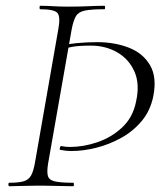

<svg xmlns="http://www.w3.org/2000/svg" viewBox="-20 -645 571 665"><path d="M12 0Q9 0 9 -6Q9 -12 12 -12Q44 -12 61.5 -17Q79 -22 87.5 -37Q96 -52 101 -81L182 -544Q190 -587 179 -600Q168 -613 119 -613Q117 -613 117 -619Q117 -625 119 -625Q139 -625 163.5 -623.5Q188 -622 216 -622Q255 -622 286.5 -623.5Q318 -625 342 -625Q344 -625 344 -619Q344 -613 342 -613Q297 -613 274.5 -608.5Q252 -604 243 -589Q234 -574 228 -542L147 -81Q142 -52 145.5 -37Q149 -22 169 -17Q189 -12 234 -12Q236 -12 236 -6Q236 0 234 0Q209 0 177.5 -1Q146 -2 109 -2Q82 -2 56.5 -1Q31 0 12 0ZM229 -122Q218 -122 208 -123Q198 -124 188 -126Q186 -127 187.5 -133.5Q189 -140 193 -139Q207 -136 222 -136Q269 -136 317.5 -152.5Q366 -169 403 -203.5Q440 -238 451 -292Q465 -354 445.5 -397.5Q426 -441 385.5 -464Q345 -487 295 -487Q252 -487 228.5 -482.5Q205 -478 186 -471L180 -483Q209 -492 244.5 -495.5Q280 -499 317 -499Q377 -499 426 -480Q475 -461 499.5 -419.5Q524 -378 511 -312Q501 -262 471 -226Q441 -190 399 -167Q357 -144 312.5 -133Q268 -122 229 -122Z"/></svg>

Font: Cormorant Garamond Light
Style: Italic
Weight: 300
Italic angle: -10°
Designer: Christian Thalmann (Catharsis Fonts)
Foundry: Catharsis Fonts
Version: Version 4.001